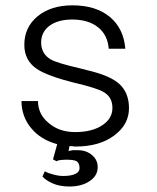

<svg xmlns="http://www.w3.org/2000/svg" viewBox="-20 -551 582 713"><path d="M176.8 41 190.4 47.9Q195.3 43.9 207 43Q214.8 42 224.6 42Q252.9 42 262.7 46.9Q275.4 53.7 275.4 73.2Q275.4 87.9 259.8 94.7Q244.1 102.5 214.8 102.5Q197.3 102.5 176.8 96.7Q157.2 91.8 146.5 85L137.7 104.5Q151.4 119.1 172.9 128.9Q200.2 141.6 237.3 141.6Q284.2 141.6 313.5 121.1Q342.8 101.6 342.8 69.3Q342.8 43 322.3 25.4Q300.8 6.8 269.5 6.8Q258.8 6.8 250 6.8Q242.2 7.8 234.4 9.8L238.3 -8.8Q245.1 -7.8 251 -7.8Q254.9 -6.8 260.7 -6.8Q350.6 -6.8 405.3 -48.8Q459 -88.9 459 -149.4Q459 -208 420.9 -241.2Q385.7 -271.5 300.8 -291L274.4 -297.9Q193.4 -316.4 168.9 -330.1Q132.8 -350.6 132.8 -393.6Q132.8 -430.7 162.1 -454.1Q194.3 -478.5 248 -478.5Q308.6 -478.5 344.7 -449.2Q379.9 -420.9 383.8 -370.1H445.3Q439.5 -445.3 387.7 -488.3Q335.9 -531.2 249 -531.2Q168.9 -531.2 119.1 -490.2Q70.3 -449.2 70.3 -384.8Q70.3 -326.2 117.2 -294.9Q156.2 -268.6 257.8 -243.2L262.7 -242.2Q339.8 -223.6 363.3 -210Q397.5 -191.4 397.5 -150.4Q397.5 -111.3 361.3 -86.9Q323.2 -60.5 258.8 -60.5Q199.2 -60.5 160.2 -94.7Q121.1 -127 121.1 -175.8H59.6Q60.5 -117.2 95.7 -75.2Q130.9 -32.2 192.4 -15.6Z"/></svg>

Font: Dotum
Style: Regular
Weight: 400
Version: Version 2.21